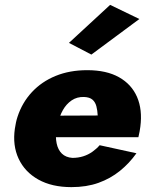

<svg xmlns="http://www.w3.org/2000/svg" viewBox="-20 -758 613 788"><path d="M130 -195H548Q551 -207 553 -218.5Q555 -230 556 -238Q565 -308 542.5 -360Q520 -412 468.5 -441Q417 -470 338 -470Q266 -470 208.5 -446.5Q151 -423 111 -380Q71 -337 52 -279Q48 -267 45.5 -255Q43 -243 41 -230Q31 -161 56.5 -106.5Q82 -52 137.5 -21Q193 10 273 10Q335 10 384 -7.5Q433 -25 472 -56.5Q511 -88 540 -129L389 -162Q376 -147 359 -135Q342 -123 321.5 -116.5Q301 -110 277 -110Q250 -112 234 -127.5Q218 -143 212.5 -169.5Q207 -196 211 -230L218 -252Q224 -281 238 -306Q252 -331 274 -346Q296 -361 325 -360Q348 -359 359.5 -349Q371 -339 375.5 -322Q380 -305 381 -284L143 -283ZM552 -680 432 -738 263 -582 355 -534Z"/></svg>

Font: Jost ExtraBold
Style: Italic
Weight: 800
Italic angle: -5°
Version: Version 3.710